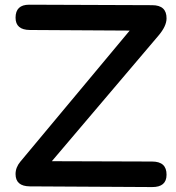

<svg xmlns="http://www.w3.org/2000/svg" viewBox="-20 -755 733 801"><path d="M641.1 -606.4 196.3 -82.5 614.7 -81.1Q675.3 -81.1 674.8 -25.9Q674.8 25.9 614.3 25.4L104.5 22.5Q44.9 22 44.9 -28.8Q44.9 -56.6 64.9 -80.6L521 -627.4L104.5 -629.9Q44.9 -630.4 44.9 -681.2Q44.9 -735.4 101.6 -735.4L614.7 -733.4Q675.3 -733.4 674.8 -678.2Q674.8 -646 641.1 -606.4Z"/></svg>

Font: Comic Relief
Style: Regular
Weight: 400
Designer: Jeff Davis
Foundry: Loudifier
Version: Version 1.0